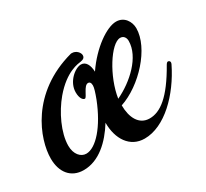

<svg xmlns="http://www.w3.org/2000/svg" viewBox="-128 -520 714 667"><g transform="rotate(-30 228.5 -186.0)"><path d="M491 -162C492 -164 493 -167 493 -169C493 -174 489 -177 485 -177C482 -177 479 -174 476 -169C420 -70 375 -37 332 -37C289 -37 270 -77 270 -125C357 -154 448 -253 448 -332C448 -358 431 -387 398 -387C360 -387 295 -342 248 -273C247 -300 237 -319 218 -319C194 -319 154 -286 154 -244C154 -219 164 -209 171 -209C179 -209 190 -251 207 -251C214 -251 218 -246 218 -235C218 -226 213 -210 204 -186C169 -97 119 -41 80 -41C58 -41 39 -62 39 -96C39 -148 71 -214 108 -258C164 -324 212 -326 223 -328C234 -330 240 -334 240 -344C240 -354 228 -369 211 -369H207C20 -319 -36 -165 -36 -88C-36 -34 -8 4 44 4C105 4 155 -43 191 -101V-100C191 -36 223 15 282 15C363 15 444 -66 491 -162ZM382 -331C396 -331 403 -320 403 -307C403 -243 335 -181 271 -151C283 -233 345 -331 382 -331Z"/></g></svg>

Font: Mervale Script
Style: Regular
Weight: 400
Designer: Astigmatic (AOETI)
Foundry: Astigmatic (AOETI)
Version: Version 1.000